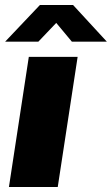

<svg xmlns="http://www.w3.org/2000/svg" viewBox="-22 -743 444 763"><path d="M13.5 0 92.5 -517H286.5L207.5 0ZM-1.5 -577.5 136.5 -723H268.5L402.5 -577.5H263.5L201.5 -652L130.5 -577.5Z"/></svg>

Font: Public Sans Black
Style: Italic
Weight: 900
Italic angle: -8°
Designer: The Public Sans project authors (U.S. Web Design System). Libre Franklin designed by Pablo Impallari and Rodrigo Fuenzal
Version: Version 1.007; ttfautohint (v1.8.1) -l 8 -r 50 -G 200 -x 14 